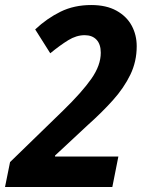

<svg xmlns="http://www.w3.org/2000/svg" viewBox="-46 -744 574 764"><path d="M-26 0 -6 -99 205 -304Q280 -377 317.5 -430.5Q355 -484 355 -534Q355 -568 338 -586Q321 -604 291 -604Q258 -604 225.5 -584Q193 -564 154 -532L94 -627Q141 -671 195 -697.5Q249 -724 317 -724Q377 -724 417.5 -701.5Q458 -679 478 -642Q498 -605 498 -560Q498 -499 472.5 -446.5Q447 -394 403.5 -345.5Q360 -297 304 -247L173 -125V-121H425L401 0Z"/></svg>

Font: Noto Sans SemiCondensed
Style: Bold Italic
Weight: 700
Width: 4
Italic angle: -12°
Designer: Monotype Design Team
Foundry: Monotype Imaging Inc.
Version: Version 2.013; ttfautohint (v1.8.4.7-5d5b)